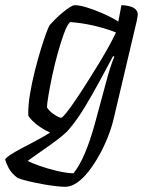

<svg xmlns="http://www.w3.org/2000/svg" viewBox="-77 -520 576 740"><path d="M174 200Q163 200 139.5 197.5Q116 195 88.5 190Q61 185 35 179Q9 173 -9 166Q-33 148 -44 127Q-55 106 -57 94Q-54 88 -37.5 77Q-21 66 4.5 52.5Q30 39 59.5 23.5Q89 8 116 -9Q96 -18 77.5 -30.5Q59 -43 47 -55.5Q35 -68 32 -75Q31 -112 38.5 -157Q46 -202 57.5 -247.5Q69 -293 81 -332Q93 -371 102.5 -396Q112 -421 116 -425Q123 -433 135.5 -445.5Q148 -458 163 -470.5Q178 -483 191 -491.5Q204 -500 212 -500Q229 -500 257 -491.5Q285 -483 317.5 -469Q350 -455 379 -437L391 -500Q399 -500 409.5 -498.5Q420 -497 430 -493.5Q440 -490 447 -482.5Q454 -475 454 -463Q454 -462 453 -456Q452 -450 450 -439L361 -62Q353 -28 338.5 8.5Q324 45 305 79Q286 113 264.5 140.5Q243 168 220 184Q197 200 174 200ZM206 148Q229 120 249.5 72Q270 24 288 -41L340 -233Q347 -257 354 -276.5Q361 -296 364 -301L359 -304Q333 -255 305.5 -204.5Q278 -154 250 -107.5Q222 -61 191 -24Q180 -10 158 7.5Q136 25 110.5 43Q85 61 63.5 76Q42 91 30 100Q44 108 75 119Q106 130 142 138.5Q178 147 206 148ZM159 -66Q163 -66 178 -84.5Q193 -103 214 -134Q235 -165 258.5 -202Q282 -239 304.5 -276Q327 -313 344.5 -345Q362 -377 370 -395Q329 -411 283 -421.5Q237 -432 193 -435Q181 -423 169 -389.5Q157 -356 145 -313Q133 -270 124 -227Q115 -184 109.5 -151Q104 -118 104 -106Q112 -92 131.5 -79Q151 -66 159 -66Z"/></svg>

Font: Texturina Medium 12pt ExtraLight
Style: Italic
Weight: 250
Italic angle: -11°
Version: Version 1.002